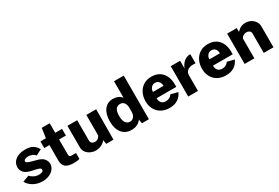

<svg xmlns="http://www.w3.org/2000/svg" viewBox="72 -1829 4221 2906"><g transform="rotate(-30 2182.5 -376.0)"><path d="M13 -131 125 -172Q145 -145 185.5 -124.5Q226 -104 274 -104Q308 -104 329.5 -115Q351 -126 351 -146Q351 -164 337 -173.5Q323 -183 287 -192L203 -211Q43 -244 43 -364Q43 -415 71.5 -455Q100 -495 153.5 -517.5Q207 -540 278 -540Q362 -540 410.5 -509Q459 -478 487 -425L386 -373Q369 -398 335 -412.5Q301 -427 265 -427Q233 -427 210 -415.5Q187 -404 187 -384Q187 -369 206.5 -358.5Q226 -348 272 -335L353 -313Q437 -292 469 -250.5Q501 -209 501 -164Q501 -116 471.5 -76Q442 -36 389.5 -13Q337 10 273 10Q180 10 111 -31Q42 -72 13 -131Z M800 -414 801 -149Q801 -126 810.5 -117.5Q820 -109 838 -109H920V-7Q887 7 821 7Q715 7 673 -31.5Q631 -70 631 -141V-414H541V-530H637L661 -698H800V-531H919V-414Z M1013 -154V-530H1183V-180Q1182 -149 1201 -130Q1220 -111 1256 -111Q1317 -111 1343 -173V-530H1515L1512 0H1385L1373 -72Q1342 -31 1295 -10.5Q1248 10 1202 10Q1155 9 1111.5 -10.5Q1068 -30 1040.5 -67Q1013 -104 1013 -154Z M1602 -266Q1602 -393 1657.5 -466.5Q1713 -540 1812 -540Q1857 -540 1896.5 -523.5Q1936 -507 1961 -471V-762H2131V0H2009L1997 -72Q1975 -38 1931.5 -14Q1888 10 1827 10Q1720 10 1661 -63.5Q1602 -137 1602 -266ZM1961 -231V-316Q1947 -419 1866 -419Q1820 -419 1792.5 -384Q1765 -349 1765 -269Q1765 -186 1793 -148Q1821 -110 1867 -110Q1908 -110 1934.5 -143Q1961 -176 1961 -231Z M2490 -106Q2525 -106 2553.5 -120.5Q2582 -135 2600 -164L2723 -133Q2692 -62 2633.5 -26Q2575 10 2492 10Q2412 10 2351 -23Q2290 -56 2256 -117Q2222 -178 2222 -259Q2222 -338 2253.5 -402Q2285 -466 2344 -503Q2403 -540 2483 -540Q2564 -540 2621 -504Q2678 -468 2706.5 -404.5Q2735 -341 2735 -260V-217H2390Q2390 -163 2417 -134.5Q2444 -106 2490 -106ZM2575 -327Q2575 -372 2551.5 -401.5Q2528 -431 2483 -431Q2442 -431 2416 -399.5Q2390 -368 2391 -327Z M2818 -530H2982V-394Q3005 -458 3052 -499Q3099 -540 3165 -540L3166 -380Q3140 -382 3131 -382Q3055 -382 3021.5 -350.5Q2988 -319 2988 -272V0H2818Z M3476 -106Q3511 -106 3539.5 -120.5Q3568 -135 3586 -164L3709 -133Q3678 -62 3619.5 -26Q3561 10 3478 10Q3398 10 3337 -23Q3276 -56 3242 -117Q3208 -178 3208 -259Q3208 -338 3239.5 -402Q3271 -466 3330 -503Q3389 -540 3469 -540Q3550 -540 3607 -504Q3664 -468 3692.5 -404.5Q3721 -341 3721 -260V-217H3376Q3376 -163 3403 -134.5Q3430 -106 3476 -106ZM3561 -327Q3561 -372 3537.5 -401.5Q3514 -431 3469 -431Q3428 -431 3402 -399.5Q3376 -368 3377 -327Z M3804 -530H3972V-464Q4000 -490 4017.5 -503Q4035 -516 4061.5 -525Q4088 -534 4126 -534Q4174 -534 4216 -511.5Q4258 -489 4283 -450.5Q4308 -412 4308 -365V0H4138V-340Q4138 -368 4117 -385Q4096 -402 4064 -402Q4035 -402 4010 -387Q3985 -372 3974 -346V0H3804Z"/></g></svg>

Font: Morrison
Style: Bold
Weight: 700
Designer: Pablo Impallari, Rodrigo Fuenzalida (Modified by Dan O. Williams)
Version: Version 0.03;June 6, 2019;FontCreator 11.5.0.2425 64-bit; tt